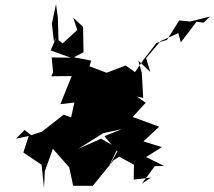

<svg xmlns="http://www.w3.org/2000/svg" viewBox="-20 -805 1036 929"><path d="M521 -104 469 -134 359 -85 480 -161 569 -180 485 -146 548 -72 503 8 570 -129ZM774 -2 687 -45 763 -93 674 -121 750 -192 622 -239 685 -308 642 -338 673 -331 666 -453 649 -512 707 -457 687 -524 757 -606 843 -645 855 -600 931 -700 965 -695 996 -725 900 -701 847 -706 788 -612 737 -597 675 -517 633 -456 588 -488 496 -453 413 -484 421 -512 337 -528 384 -552 382 -675 334 -720 354 -660 283 -595 263 -611 260 -719 251 -785 231 -691 241 -603 254 -627 225 -561 322 -526 230 -527 237 -455 228 -436 327 -437 272 -301 340 -309 324 -237 288 -250 183 -168 131 -151 99 -176 57 -134 119 -147 93 -67 181 -8 193 104 197 23 236 -85 315 5 334 94H429L530 -30L557 -47L628 -8L627 64L711 54L666 84L729 -1Z"/></svg>

Font: Hussar Lance
Style: Italic
Weight: 700
Foundry: Cannot Into Space Fonts, PlusOne Fonts
Version: Version 2.27